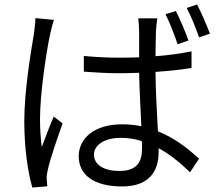

<svg xmlns="http://www.w3.org/2000/svg" viewBox="-20 -807 996 868"><path d="M832 -623.9C818.2 -663 793 -723 774.9 -757.1L728 -742.9C747.2 -706 769.2 -647.7 783 -606.9ZM139.9 -725.1C139.9 -705.3 136.7 -680 133.9 -657C120.7 -578.8 89.8 -398.8 89.8 -258.9C89.8 -131 106.9 -27 126.1 40.8L193.9 35.2C192.8 26.3 192.1 11 191.1 2.8C190 -9.2 193.2 -27 196 -39.1C206 -85.9 239 -182.9 263.1 -248.9L223 -279.8C206 -241.8 185 -185 169 -142C163 -188.2 160.9 -225.9 160.9 -272C160.9 -378.9 187.9 -566.1 207 -654.1C210.9 -671.2 218 -702.1 224.1 -717ZM622.2 -137.1C622.2 -74.2 599.1 -34.1 519.2 -34.1C451.3 -34.1 404.8 -61.1 404.8 -108C404.8 -152 453.8 -183.9 524.9 -183.9C557.9 -183.9 591.3 -179 621.1 -169C622.2 -157 622.2 -145.2 622.2 -137.1ZM845.9 -574.9C795.8 -565 740.8 -556.8 682.9 -552.9C683.9 -596.9 683.9 -641 685 -665.8C686.1 -685 688.2 -704.9 691.1 -724.1H605.1C607.2 -706 609 -682.2 609 -665.1V-547.9C579.2 -546.9 549.7 -546.2 519.9 -546.2C464.8 -546.2 413 -549 359 -554V-483C415.1 -479 465.2 -475.9 518.1 -475.9C549 -475.9 578.1 -476.9 609 -478C610.1 -399.9 616.1 -309.3 619 -236.2C592 -242.2 561.8 -245 530.9 -245C405.9 -245 335.9 -180.8 335.9 -100.9C335.9 -16 404.8 35.9 532 35.9C660.9 35.9 697.1 -40.1 697.1 -119V-137.1C746.1 -110.1 793 -73.2 839.1 -28.1L880 -89.8C831 -133.9 771 -183.2 693.9 -213.1C690 -293 683.9 -386.7 682.9 -481.9C739 -485.8 794 -491.1 845.9 -500ZM823.9 -771C843.8 -735.1 865.1 -680 880 -638.1L929 -654.8C915.1 -692.8 889.2 -751.1 871.1 -786.9Z"/></svg>

Font: Karasuma Gothic
Style: Regular
Weight: 400
Designer: Rasmus Andersson, Ryoko Nishizuka
Foundry: Genbu
Version: Version 1.00